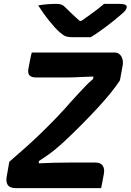

<svg xmlns="http://www.w3.org/2000/svg" viewBox="-20 -971 674 991"><path d="M502 0H62Q31 0 20 -16.5Q9 -33 15 -62L28 -136Q72 -174 114 -211.5Q156 -249 195.5 -287.5Q235 -326 274 -366.5Q313 -407 350 -450Q373 -475 390 -493.5Q407 -512 423 -528.5Q439 -545 461 -564L462 -576Q433 -575 409.5 -574Q386 -573 365 -572Q344 -571 323 -571Q302 -571 279 -571H168Q141 -571 131.5 -583Q122 -595 127 -618Q131 -639 135.5 -662.5Q140 -686 144 -700H573Q584 -700 592.5 -694.5Q601 -689 606.5 -679.5Q612 -670 614 -656.5Q616 -643 612 -627L599 -556Q580 -527 551 -491Q522 -455 484.5 -414.5Q447 -374 403.5 -330Q360 -286 313 -242Q288 -219 267.5 -202Q247 -185 226.5 -170.5Q206 -156 181 -140L180 -128Q219 -130 259 -131Q299 -132 345 -132H473Q500 -132 510.5 -115.5Q521 -99 516 -73Q513 -53 509 -35.5Q505 -18 502 0ZM448 -779Q437 -779 418.5 -779Q400 -779 382 -779Q364 -779 352 -779Q333 -779 320 -783.5Q307 -788 289 -804Q277 -814 263 -829.5Q249 -845 234 -863.5Q219 -882 204.5 -902.5Q190 -923 177 -943Q198 -947 222.5 -949Q247 -951 270 -951Q288 -951 298 -947Q308 -943 317 -933Q332 -918 353.5 -897.5Q375 -877 412 -845L361 -863Q377 -863 394.5 -863Q412 -863 428 -863L371 -844Q422 -878 457.5 -904Q493 -930 517 -951H591Q609 -951 618.5 -949Q628 -947 631.5 -943Q635 -939 634 -933Q633 -926 627.5 -918Q622 -910 604 -895Q589 -882 569.5 -866Q550 -850 529 -834.5Q508 -819 487.5 -804.5Q467 -790 448 -779Z"/></svg>

Font: Rec Mono Semicasual
Style: Bold Italic
Weight: 700
Italic angle: -10°
Version: Version 1.085; ttfautohint (v1.8.4.7-5d5b)